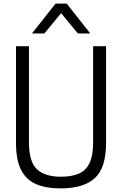

<svg xmlns="http://www.w3.org/2000/svg" viewBox="-20 -1037 679 1068"><path d="M482 -851ZM482 -851H413L320 -964L227 -851H158L289 -1017H351ZM319 11Q236 11 180.5 -13Q125 -37 97 -92.5Q69 -148 69 -242V-780H141V-247Q141 -137 185.5 -95.5Q230 -54 319 -54Q378 -54 418 -71Q458 -88 478 -130Q498 -172 498 -247V-780H570V-242Q570 -102 506.5 -45.5Q443 11 319 11Z"/></svg>

Font: Tanohe Sans
Style: Regular
Weight: 400
Designer: Village Type and Design LLC & Cristiano Sobral
Foundry: Cooper Hewitt Smithsonian Design Museum
Version: Version 1.00;September 29, 2021;FontCreator 13.0.0.2655 64-b